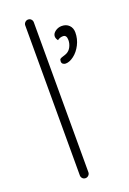

<svg xmlns="http://www.w3.org/2000/svg" viewBox="-144 -791 567 842"><g transform="rotate(-20 139.5 -370.0)"><path d="M103 0Q94 0 88.5 -6Q83 -12 83 -20V-720Q83 -728 89 -734Q95 -740 103 -740Q112 -740 117.5 -734Q123 -728 123 -720V-20Q123 -12 117 -6Q111 0 103 0ZM193 -502Q186 -502 180.5 -506Q175 -510 175 -518Q175 -527 179 -530Q183 -533 193.5 -536Q204 -539 210 -542Q224 -549 231.5 -564Q239 -579 239 -595Q239 -619 222 -619Q207 -619 196 -610Q188 -620 188 -630Q188 -643 201.5 -653Q215 -663 232 -663Q253 -663 266 -650Q279 -637 279 -616Q279 -586 265.5 -559.5Q252 -533 231.5 -517.5Q211 -502 193 -502Z"/></g></svg>

Font: Quicksand Light
Style: Regular
Weight: 300
Designer: Andrew Paglinawan
Foundry: Andrew Paglinawan
Version: Version 3.000